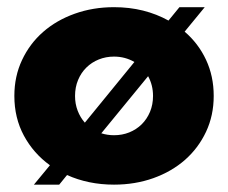

<svg xmlns="http://www.w3.org/2000/svg" viewBox="-20 -500 635 535"><path d="M74.5 14.5 119.1 -39.5Q73.2 -72.7 46.6 -122Q20 -171.4 20 -232.7Q20 -287.3 41.4 -332.7Q62.7 -378.2 100 -410.9Q137.3 -443.6 188.2 -461.8Q239.1 -480 297.7 -480Q340.5 -480 378.6 -470.5Q416.8 -460.9 449.5 -442.7L480 -480H550.5L494.5 -411.8Q532.7 -379.1 554.1 -333.4Q575.5 -287.7 575.5 -232.7Q575.5 -178.2 554.1 -132.7Q532.7 -87.3 495.5 -54.5Q458.2 -21.8 407.3 -3.6Q356.4 14.5 297.7 14.5Q261.8 14.5 228.9 7.7Q195.9 0.9 166.8 -12.3L145 14.5ZM354.5 -327.3Q328.6 -342.3 297.7 -342.3Q275 -342.3 255.2 -334.3Q235.5 -326.4 220.7 -311.8Q205.9 -297.3 197.5 -277Q189.1 -256.8 189.1 -232.7Q189.1 -210.5 196.4 -191.6Q203.6 -172.7 216.4 -158.2ZM297.7 -123.2Q320.5 -123.2 340.2 -131.1Q360 -139.1 374.8 -153.6Q389.5 -168.2 398 -188.4Q406.4 -208.6 406.4 -232.7Q406.4 -262.7 392.7 -287.7L262.3 -128.6Q279.5 -123.2 297.7 -123.2Z"/></svg>

Font: Spartan ExtBd
Style: Regular
Weight: 800
Designer: Matt Bailey, Mirko Velimirovic
Foundry: Matt Bailey
Version: Version 1.005